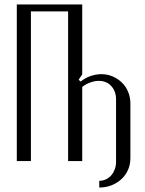

<svg xmlns="http://www.w3.org/2000/svg" viewBox="-20 -719 649 857"><path d="M347 -699V-387L331 -363L340 -355Q361 -372 385.5 -380Q410 -388 432 -388Q459 -388 482.5 -378Q506 -368 524 -350.5Q542 -333 552 -309Q562 -285 562 -257V-14Q562 15 551.5 39Q541 63 522 80.5Q503 98 478 108Q453 118 423 118V88Q440 88 454 81Q468 74 477.5 62.5Q487 51 492.5 36Q498 21 498 5V-276Q498 -311 477 -334.5Q456 -358 421 -358Q402 -358 382 -350.5Q362 -343 347 -331V0H284V-668H118V0H55V-699Z"/></svg>

Font: Moniqa Paragraph
Style: Regular
Weight: 400
Designer: Rajesh Rajput
Foundry: Rajesh Rajput
Version: Version 1.000